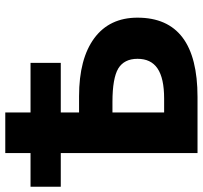

<svg xmlns="http://www.w3.org/2000/svg" viewBox="-40 -714 754 713"><g transform="rotate(-90 336.5 -357.0)"><path d="M460 -507.8V-620.1H275.9V-713.9H125V-620.1H0V-507.8H125V0H333C529.8 0 627.9 -74.2 627.9 -223.1C627.9 -292 602.5 -345.7 551.8 -383.3C501 -420.9 429.2 -439.9 335.9 -439.9H275.9V-507.8ZM275.9 -315.9H314.9C373.5 -315.9 415 -308.6 439 -294.4C462.9 -279.8 475.1 -255.9 475.1 -223.1C475.1 -156.7 429.2 -124 327.1 -124H275.9Z"/></g></svg>

Font: Noto Reveo Sans
Style: Bold
Weight: 700
Designer: Monotype Design team
Foundry: Monotype Imaging Inc.
Version: Version 1.04